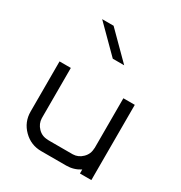

<svg xmlns="http://www.w3.org/2000/svg" viewBox="-192 -969 1040 1105"><g transform="rotate(30 328.5 -416.5)"><path d="M499.2 -26.7Q457.5 0 408.3 0H241.7Q172.5 0 123.8 -48.8Q75 -97.5 75 -166.7V-500H150V-166.7Q150.8 -130 177.1 -102.9Q203.3 -75.8 241.7 -75.8V-75H408.3Q444.2 -75.8 471.2 -102.5Q498.3 -129.2 498.3 -166.7H499.2V-500H575V0H499.2ZM241.7 -833.3 408.3 -666.7H332.5L165.8 -833.3Z"/></g></svg>

Font: 0xA000-Squarish
Style: Squareish
Weight: 400
Version: Version 0.1